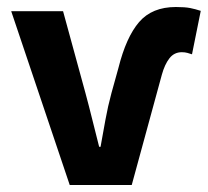

<svg xmlns="http://www.w3.org/2000/svg" viewBox="-20 -528 593 548"><path d="M179 0 12 -496H160L224 -262Q234 -225 243.5 -186.5Q253 -148 263 -109H267Q274 -148 281 -186.5Q288 -225 298 -262L318 -334Q340 -422 377 -465Q414 -508 482 -508Q508 -508 523 -505Q538 -502 553 -497L528 -373Q522 -375 515 -377Q508 -379 499 -379Q477 -379 463.5 -361.5Q450 -344 442 -315L356 0Z"/></svg>

Font: TT Toshiba Sans
Style: Bold
Weight: 700
Designer: Paul D. Hunt
Foundry: Toshiba Corporation
Version: Version 2.020;PS 2.000;hotconv 1.0.86;makeotf.lib2.5.63406